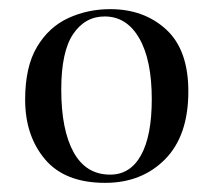

<svg xmlns="http://www.w3.org/2000/svg" viewBox="-20 -762 467 420"><path d="M210 -362Q122 -362 78.5 -413.5Q35 -465 35 -544Q35 -616 61 -659.5Q87 -703 129.5 -722.5Q172 -742 221 -742Q295 -742 343.5 -697.5Q392 -653 392 -562Q392 -465 341 -413.5Q290 -362 210 -362ZM221 -380Q265 -380 288.5 -422.5Q312 -465 312 -545Q312 -631 284.5 -678.5Q257 -726 209 -726Q166 -726 140 -687.5Q114 -649 114 -566Q114 -478 141 -429Q168 -380 221 -380Z"/></svg>

Font: Display Regular
Style: Regular
Weight: 400
Designer: Latin by Veronika Burian and Jose Scaglione. Greek by Irene Vlachou. Cyrillic by Vera Evstafieva.
Foundry: TypeTogether
Version: Version 3.002